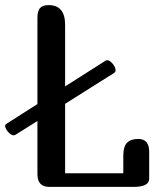

<svg xmlns="http://www.w3.org/2000/svg" viewBox="-22 -729 637 749"><path d="M232 -324V-53H459V-122Q459 -157 473.5 -172Q488 -187 517 -187Q560 -187 560 -137V-32Q560 0 500 0H170Q124 0 124 -50V-257L38 -203Q34 -201 32 -201Q22 -201 10.5 -213.5Q-1 -226 -2 -237Q-2 -243 3 -246L124 -323V-659Q124 -686 134 -697.5Q144 -709 168 -709Q232 -709 232 -632V-392L391 -493Q393 -494 396 -494Q406 -494 417 -481Q428 -468 429 -456Q429 -448 424 -445Z"/></svg>

Font: Marmelad
Style: Regular
Weight: 400
Designer: Manvel Shmavonyan
Foundry: Cyreal
Version: Version 1.001;PS 001.001;hotconv 1.0.88;makeotf.lib2.5.64775